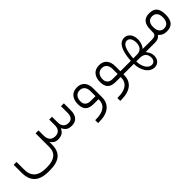

<svg xmlns="http://www.w3.org/2000/svg" viewBox="213 -1372 2634 2634"><g transform="rotate(-45 1530.0 -55.5)"><path d="M638.2 -278.8H581.5V-8.3C581.5 103.5 504.4 161.1 363.3 161.1H338.4C196.3 161.1 119.1 93.8 119.1 -35.2V-186.5H63.5V-34.7C63.5 137.2 152.3 219.2 338.4 219.2H363.3C546.4 219.2 632.3 145 632.3 -10.7V-26.9V-61C648.4 -39.6 657.2 -29.8 674.8 -17.6C691.9 -5.4 712.9 -0.5 742.7 0C800.8 0 841.3 -20.5 864.3 -61.5L876.5 -83L889.6 -62C915 -19 949.2 0 1007.8 0C1097.7 0 1147 -55.7 1147 -162.6V-295.9H1090.8V-166.5C1090.8 -98.6 1061.5 -59.1 1004.9 -59.1C939 -59.1 902.3 -98.6 901.9 -168.5L901.4 -280.3H847.7L847.2 -167.5C847.2 -99.1 810.1 -58.6 745.6 -58.6C676.8 -58.6 638.2 -101.6 638.2 -179.2Z M1576.7 -155.3C1576.7 -262.7 1522.9 -324.7 1428.7 -324.7C1378.4 -324.7 1339.8 -309.1 1313.5 -277.8C1287.1 -246.6 1273.9 -204.1 1273.9 -150.9C1273.9 -47.9 1322.3 0 1429.2 0H1508.3H1522.9V14.6V15.6C1522.5 116.7 1442.4 171.4 1306.2 171.4H1287.6V228H1309.1C1397 228 1463.4 209 1508.8 171.4C1554.2 133.8 1576.7 81.5 1576.7 14.6ZM1326.2 -152.8C1326.2 -223.1 1362.3 -270 1426.8 -270C1485.8 -270 1523.4 -227.5 1523.4 -155.8V-73.2V-58.6H1508.8H1428.7C1363.8 -58.6 1326.2 -92.3 1326.2 -152.8Z M2006.3 0H2021H2085C2086.4 -5.9 2087.4 -15.1 2087.4 -27.3V-32.7C2087.4 -43.9 2086.4 -52.7 2085 -58.6H2021H2006.3V-73.2V-155.3C2006.3 -263.2 1952.6 -324.7 1858.4 -324.7C1808.1 -324.7 1769.5 -309.1 1743.2 -277.8C1716.8 -246.6 1703.6 -204.1 1703.6 -150.9C1703.6 -47.9 1752 0 1858.9 0H1938H1952.6V14.6V15.6C1952.1 116.7 1872.1 171.4 1735.8 171.4H1717.3V228H1738.8C1915 228 2006.3 148.9 2006.3 14.6ZM1755.9 -152.8C1755.9 -223.1 1792 -270 1856.4 -270C1915.5 -270 1953.1 -227.5 1953.1 -155.8V-73.2V-58.6H1938.5H1858.4C1793.5 -58.6 1755.9 -92.3 1755.9 -152.8Z M2573.7 0C2583 0 2586.4 -13.7 2586.4 -27.3V-32.7C2586.4 -49.8 2582 -58.6 2573.7 -58.6H2467.3H2439.9L2455.1 -81.5C2474.6 -110.8 2487.3 -157.2 2487.3 -196.8C2487.3 -222.7 2483.4 -246.6 2475.1 -268.6C2458.5 -313 2419.9 -347.7 2367.7 -347.7C2275.9 -347.7 2223.1 -256.3 2209 -73.2V-58.6H2194.3H2085C2076.7 -58.6 2072.8 -49.8 2072.8 -32.7V-27.3C2072.8 -9.3 2077.1 0 2085.4 0H2194.3H2209V14.6C2209 61.5 2224.6 115.2 2252 160.2C2278.8 205.1 2325.2 237.8 2377.4 237.8C2411.1 237.8 2437.5 226.6 2457 204.6C2476.6 182.1 2486.3 153.8 2486.3 119.1C2486.3 85.4 2475.6 53.7 2454.1 22.9L2438 0H2466.3ZM2440.4 109.9C2440.4 153.3 2417 185.1 2375.5 185.1C2336.9 185.1 2304.2 159.2 2285.6 124C2267.1 88.4 2256.8 48.3 2256.8 14.6V0H2271.5H2322.8C2396.5 0 2440.4 37.6 2440.4 109.9ZM2439.9 -184.1C2439.9 -105.5 2402.3 -59.6 2330.6 -59.1L2272.5 -58.6H2271.5H2256.8V-73.2V-74.2V-75.2V-75.7C2258.3 -89.8 2259.8 -102.1 2261.2 -112.3C2262.7 -122.1 2264.6 -135.3 2267.6 -151.4C2270.5 -167.5 2273.4 -181.6 2276.9 -193.4C2283.2 -216.8 2294.9 -247.6 2308.6 -264.2C2321.8 -280.8 2341.8 -293.5 2363.8 -293.5C2389.2 -293.5 2408.2 -282.7 2420.9 -260.7C2433.6 -238.8 2439.9 -212.9 2439.9 -184.1Z M2568.8 -58.6C2560.5 -58.6 2556.6 -49.8 2556.6 -32.7V-27.3C2556.6 -9.3 2561 0 2569.3 0H2618.7C2663.6 0 2691.4 -11.2 2712.4 -35.2L2722.7 -47.4L2733.9 -36.1C2749.5 -21 2765.6 -9.8 2781.7 -3.4C2797.9 3.4 2819.3 6.8 2846.2 6.8C2946.3 6.8 2996.1 -51.3 2996.1 -167.5C2996.1 -290.5 2949.7 -342.3 2846.2 -342.3C2750 -342.3 2700.2 -288.1 2700.2 -168.5C2700.2 -145.5 2699.7 -126.5 2698.7 -111.3C2696.3 -76.2 2669.4 -58.6 2617.7 -58.6ZM2941.9 -169.4C2941.9 -93.8 2908.2 -48.8 2847.2 -48.8C2786.1 -48.8 2752.4 -93.8 2752.4 -169.4C2752.4 -242.2 2784.7 -284.7 2846.7 -284.7C2909.2 -284.7 2941.9 -242.2 2941.9 -169.4Z"/></g></svg>

Font: Shabnam Thin
Style: Regular
Weight: 100
Foundry: DejaVu fonts team - Redesigned by Saber Rastikerdar - Based on Vazir font
Version: Version 5.0.1